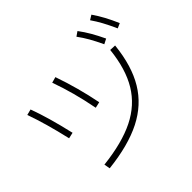

<svg xmlns="http://www.w3.org/2000/svg" viewBox="-183 -1057 1303 1303"><g transform="rotate(-45 469.0 -405.5)"><path d="M757.8 -558.6 802.7 -556.6Q784.2 -377.9 714.1 -261.7Q644 -145.5 515.4 -80.3Q386.7 -15.1 187.5 6.8L179.7 -36.1Q368.7 -57.1 489.3 -116.9Q609.9 -176.8 675 -284.2Q740.2 -391.6 757.8 -558.6ZM47.9 -644.5 89.8 -655.3Q135.3 -533.7 179.7 -341.8L136.7 -332Q94.7 -514.6 47.9 -644.5ZM322.3 -679.7 364.3 -691.4Q421.4 -527.8 454.1 -360.4L411.1 -350.6Q376.5 -530.8 322.3 -679.7ZM659.2 -784.2 691.4 -806.6Q720.7 -767.6 744.6 -726.1Q768.6 -684.6 793 -632.8L756.8 -614.3Q731.4 -668.5 708.7 -708.3Q686 -748 659.2 -784.2ZM803.7 -797.9 836.9 -818.4Q864.3 -778.8 887 -736.6Q909.7 -694.3 932.6 -641.6L897.5 -626Q872.6 -681.2 850.6 -721.7Q828.6 -762.2 803.7 -797.9Z"/></g></svg>

Font: Pretendard ExtraLight
Style: Regular
Weight: 200
Designer: Base glyphs from Inter by Rasmus Andersson; Hangeul glyphs from Noto Sans CJK(Source Han Sans) by Jang Soo-young and Kan
Foundry: Kil Hyung-jin
Version: Version 1.309